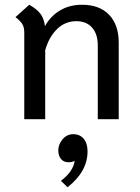

<svg xmlns="http://www.w3.org/2000/svg" viewBox="-20 -501 589 807"><path d="M479 -321V0H391V-310Q391 -358 367 -385Q343 -412 301 -412Q254 -412 220 -379Q186 -346 170 -290V0H82V-365Q82 -386 74 -399.5Q66 -413 45 -429L103 -481Q135 -463 150 -443Q165 -423 169 -391Q192 -433 232 -457Q272 -481 325 -481Q398 -481 438.5 -439Q479 -397 479 -321ZM348 135Q348 220 264 286L236 259Q287 221 294 175Q283 181 268 181Q248 181 236.5 167.5Q225 154 225 131Q225 106 243 84.5Q261 63 288 63Q316 63 332 82.5Q348 102 348 135Z"/></svg>

Font: KoHo Medium
Style: Regular
Weight: 500
Version: Version 1.000; ttfautohint (v1.6)